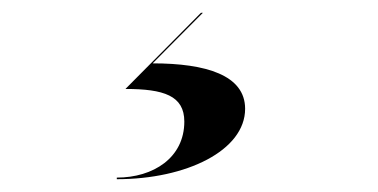

<svg xmlns="http://www.w3.org/2000/svg" viewBox="-20 -25 590 300"><path d="M268 165C268 221.5 219.5 252.5 162.5 252.5V255C271.5 255 363 210 363 145C363 92.5 302 74 218.5 74L297 -5H294L176 114C236 114 268 124.5 268 165Z"/></svg>

Font: Bodoni* 72pt Medium
Style: Italic
Weight: 500
Italic angle: -13°
Version: Version 2.3